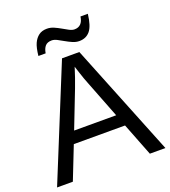

<svg xmlns="http://www.w3.org/2000/svg" viewBox="-156 -991 978 1104"><g transform="rotate(-20 333.5 -439.0)"><path d="M569.8 0 491.2 -201.2H177.7L98.6 0H2L282.7 -688H388.7L665 0ZM334.5 -617.7 330.1 -604Q317.9 -563.5 293.9 -500L206.1 -273.9H463.4L375 -501Q361.3 -534.7 347.7 -577.1ZM411.1 -747.1Q390.6 -747.1 370.1 -756.1Q349.6 -765.1 330.6 -776.1Q311.5 -787.1 294.2 -796.1Q276.9 -805.2 261.7 -805.2Q234.9 -805.2 221.7 -790Q208.5 -774.9 204.1 -747.1H159.7Q165 -796.9 176.8 -822.5Q188.5 -848.1 208.3 -863Q228 -877.9 258.8 -877.9Q280.3 -877.9 300.8 -868.9Q321.3 -859.9 340.3 -848.9Q359.4 -837.9 376.2 -828.9Q393.1 -819.8 407.7 -819.8Q456.5 -819.8 464.8 -877.9H509.8Q501.5 -805.7 477.1 -776.4Q452.6 -747.1 411.1 -747.1Z"/></g></svg>

Font: Arial
Style: Regular
Weight: 400
Designer: Steve Matteson
Foundry: Ascender Corporation
Version: Version 2.00.3